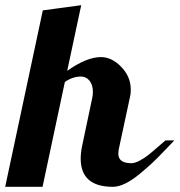

<svg xmlns="http://www.w3.org/2000/svg" viewBox="-64 -720 692 740"><path d="M438 -351 397 -160Q392 -140 392 -128Q392 -91 442 -91Q456 -91 474.5 -101Q493 -111 507 -122Q521 -133 543 -152.5Q565 -172 574 -179H608Q604 -175 574.5 -144Q545 -113 525.5 -94.5Q506 -76 476 -51Q446 -26 419.5 -13Q393 0 371 0Q247 0 247 -109Q247 -132 253 -160L291 -340Q294 -353 294 -366Q294 -393 281 -409Q268 -425 248 -425Q216 -425 186 -404L100 0H-44L101 -680L249 -700L195 -447Q270 -500 325 -500Q367 -500 403.5 -462Q440 -424 440 -375Q440 -359 438 -351Z"/></svg>

Font: Lobster 1.3
Style: Regular
Weight: 400
Designer: Pablo Impallari
Foundry: Pablo Impallari. www.impallari.com
Version: Version 1.003 2010